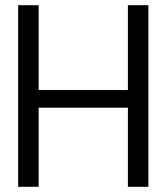

<svg xmlns="http://www.w3.org/2000/svg" viewBox="-20 -720 642 740"><path d="M552 0H473V-305H129V0H50V-700H129V-373H473V-700H552Z"/></svg>

Font: Kulim Park
Style: Regular
Weight: 400
Designer: Noponies / Dale Sattler
Foundry: Noponies
Version: Version 1.000; ttfautohint (v1.8.3)